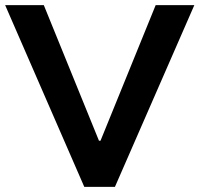

<svg xmlns="http://www.w3.org/2000/svg" viewBox="-25 -725 774 745"><path d="M302 0 -5 -705H145L359 -179H365L579 -705H729L421 0Z"/></svg>

Font: Nunito Sans 6pt
Style: Bold
Weight: 700
Version: Version 3.101;gftools[0.9.27]